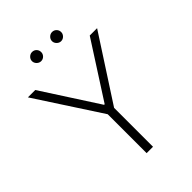

<svg xmlns="http://www.w3.org/2000/svg" viewBox="-249 -987 1100 1100"><g transform="rotate(-45 300.5 -437.0)"><path d="M79.1 -707 297.9 -368.2H302.7L520.5 -707H580.1L326.2 -315.4V0H274.4V-315.4L19.5 -707ZM182.6 -836.9Q182.6 -852.1 193.8 -863Q205.1 -874 219.7 -874Q235.8 -874 246.3 -863.3Q256.8 -852.5 256.8 -836.9Q256.8 -821.8 246.1 -810.8Q235.4 -799.8 219.7 -799.8Q205.1 -799.8 193.8 -811Q182.6 -822.3 182.6 -836.9ZM344.7 -836.9Q344.7 -852.1 356 -863Q367.2 -874 381.8 -874Q397.5 -874 408.2 -863.3Q418.9 -852.5 418.9 -836.9Q418.9 -822.3 408 -811Q397 -799.8 381.8 -799.8Q367.2 -799.8 356 -811Q344.7 -822.3 344.7 -836.9Z"/></g></svg>

Font: Pretendard ExtraLight
Style: Regular
Weight: 200
Designer: Base glyphs from Inter by Rasmus Andersson; Hangeul glyphs from Noto Sans CJK(Source Han Sans) by Jang Soo-young and Kan
Foundry: Kil Hyung-jin
Version: Version 1.309